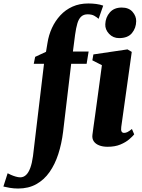

<svg xmlns="http://www.w3.org/2000/svg" viewBox="-156 -835 820 1106"><path d="M117.5 -587.5Q124.5 -633 143.2 -673.8Q162 -714.5 191.5 -746.5Q221 -778.5 261.5 -796.8Q302 -815 353 -815Q375.5 -815 397.5 -812.2Q419.5 -809.5 438.5 -802.5L412 -726.5Q401.5 -736 387 -744.2Q372.5 -752.5 348.5 -752.5Q326 -752.5 311.8 -739.5Q297.5 -726.5 289.8 -700.5Q282 -674.5 276.5 -634.5L264 -538H354.5L343 -467.5H254L207.5 -76Q199 -7 179.8 52.5Q160.5 112 129.2 156.5Q98 201 53 226Q8 251 -51.5 251Q-76.5 251 -99.8 247Q-123 243 -136.5 239.5L-112 163Q-106 166.5 -93 172.2Q-80 178 -65.5 182.2Q-51 186.5 -39.5 186.5Q-20.5 186.5 -6 173Q8.5 159.5 18.5 132.2Q28.5 105 34 64.5L97.5 -467.5H38.5L46.5 -507.5L109 -536.5ZM464 10.5Q435.5 10.5 414.8 2.2Q394 -6 383.8 -21.5Q373.5 -37 376.5 -59Q378.5 -76 382.5 -104.2Q386.5 -132.5 391.8 -170.2Q397 -208 403.2 -253.8Q409.5 -299.5 416.5 -351.5Q423.5 -403.5 431 -459.5L376 -487.5L382 -521.5L578.5 -550.5L603 -536L542.5 -104Q540 -86 544.2 -77.8Q548.5 -69.5 559 -69.5Q568.5 -69.5 578.5 -74.5Q588.5 -79.5 604 -92L617 -61Q608 -49.5 588.2 -32.5Q568.5 -15.5 537.5 -2.5Q506.5 10.5 464 10.5ZM530 -615.5Q495.5 -615.5 472.2 -640.2Q449 -665 450.5 -695.5Q452 -735 476.5 -763.2Q501 -791.5 545.5 -791.5Q586 -791.5 607.5 -766.8Q629 -742 628.5 -713Q628 -673.5 604.2 -644.5Q580.5 -615.5 530 -615.5Z"/></svg>

Font: Merriweather 60pt Black
Style: Italic
Weight: 900
Italic angle: -7.8°
Version: Version 2.101